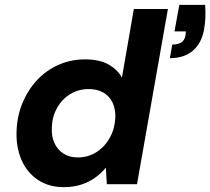

<svg xmlns="http://www.w3.org/2000/svg" viewBox="-20 -757 864 789"><path d="M242 12Q180 12 135.5 -18Q91 -48 68.5 -99.5Q46 -151 48 -216Q50 -280 72.5 -334Q95 -388 133 -428.5Q171 -469 221.5 -491Q272 -513 329 -513Q389 -513 426 -492Q463 -471 481 -438L530 -720H670L543 0H419L415 -68Q397 -46 372.5 -28Q348 -10 315.5 1Q283 12 242 12ZM300 -110Q342 -110 376.5 -132Q411 -154 431.5 -191.5Q452 -229 454 -274Q455 -309 442.5 -335.5Q430 -362 405 -376.5Q380 -391 345 -391Q303 -391 269 -370.5Q235 -350 214.5 -313.5Q194 -277 193 -232Q191 -197 203.5 -169.5Q216 -142 240.5 -126Q265 -110 300 -110ZM678 -518 688 -574Q712 -574 725 -582.5Q738 -591 742 -610L744 -628H697L717 -737H823Q825 -708 824 -685Q823 -662 819 -638Q809 -580 773 -549Q737 -518 678 -518Z"/></svg>

Font: DM Sans 17pt ExtraBold
Style: Italic
Weight: 800
Italic angle: -10°
Version: Version 4.004;gftools[0.9.30]